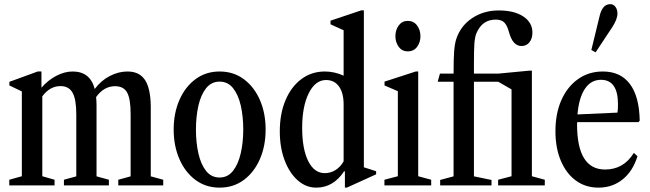

<svg xmlns="http://www.w3.org/2000/svg" viewBox="-20 -870 3051 901"><path d="M23.5 0V-26.5L82.5 -43V-441L24 -469V-486L157 -534.5H174.5V-458.5Q205.5 -494 244.2 -514.2Q283 -534.5 321 -534.5Q403 -534.5 424.5 -452.5Q454 -492 495 -513.2Q536 -534.5 578 -534.5Q634 -534.5 660.2 -495Q686.5 -455.5 687.5 -371.5V-42.5L746 -26.5V0H535V-26.5L593 -42.5V-335Q593 -406 576.5 -435.8Q560 -465.5 520 -465.5Q467.5 -465.5 431 -414.5Q433 -396 433 -374.5V-42.5L491 -26.5V0H280V-26.5L338 -42.5V-333Q338 -404 320.5 -435Q303 -466 264 -466Q214 -466 178.5 -418V-43L236 -26.5V0Z M1010.5 10.5Q945.5 10.5 897 -25.8Q848.5 -62 821.8 -123.8Q795 -185.5 795 -262Q795 -339 821.8 -400.5Q848.5 -462 897 -498.2Q945.5 -534.5 1010.5 -534.5Q1076 -534.5 1124.5 -498.2Q1173 -462 1199.8 -400.5Q1226.5 -339 1226.5 -262Q1226.5 -185.5 1199.8 -123.8Q1173 -62 1124.5 -25.8Q1076 10.5 1010.5 10.5ZM1010.5 -37Q1049 -37 1073.5 -68.2Q1098 -99.5 1109.8 -150.8Q1121.5 -202 1121.5 -262.5Q1121.5 -323 1110 -374Q1098.5 -425 1074 -456Q1049.5 -487 1010.5 -487Q972 -487 947.2 -456Q922.5 -425 911 -373.8Q899.5 -322.5 899.5 -262Q899.5 -201.5 911 -150.2Q922.5 -99 947 -68Q971.5 -37 1010.5 -37Z M1464 10.5Q1415.5 10.5 1376.8 -24Q1338 -58.5 1315.5 -118.2Q1293 -178 1293 -253.5Q1293 -336.5 1319.8 -399.8Q1346.5 -463 1394.2 -498.8Q1442 -534.5 1504.5 -534.5Q1549 -534.5 1592.5 -515V-728L1531 -756V-773L1675.5 -821.5H1687.5V-85L1745 -66.5V-52L1607.5 10.5H1598.5V-65L1595 -66.5Q1544.5 10.5 1464 10.5ZM1504 -57.5Q1532 -57.5 1555.2 -72.5Q1578.5 -87.5 1592.5 -113V-380Q1592.5 -434 1570.8 -464.2Q1549 -494.5 1510 -494.5Q1460 -494.5 1429 -432.8Q1398 -371 1398 -269.5Q1398 -171.5 1426.2 -114.5Q1454.5 -57.5 1504 -57.5Z M1893.5 -629Q1866.5 -629 1851 -650.5Q1835.5 -672 1835.5 -699.5Q1835.5 -729.5 1851.2 -750.8Q1867 -772 1893.5 -772Q1921 -772 1937 -750.8Q1953 -729.5 1953 -699.5Q1953 -672 1937.5 -650.5Q1922 -629 1893.5 -629ZM1784 0V-26.5L1847 -43V-442L1784.5 -469V-487L1931 -534.5H1942.5V-43L2003.5 -26.5V0Z M2045.5 0V-25.5L2108.5 -42.5V-486.5H2034L2044.5 -524.5H2108.5Q2108.5 -595 2111.2 -630Q2114 -665 2121 -686.5Q2141.5 -749 2195.8 -785Q2250 -821 2320 -821Q2393.5 -821 2436 -792.5Q2478.5 -764 2478.5 -717.5Q2478.5 -689 2464.5 -671.5Q2450.5 -654 2427.5 -654Q2386 -654 2368.5 -719.5Q2359.5 -752 2346 -765Q2332.5 -778 2306 -778Q2242.5 -778 2215.5 -713.5Q2208.5 -696.5 2206.2 -666.8Q2204 -637 2204 -570.5V-524.5H2318L2464.5 -538.5H2476V-43L2536.5 -26.5V0H2317.5V-26.5L2380.5 -43V-450.5L2318 -486.5H2204V-42.5L2286.5 -25.5V0Z M2788.5 10.5Q2727.5 10.5 2682.2 -22.8Q2637 -56 2611.8 -115.8Q2586.5 -175.5 2586.5 -254Q2586.5 -337.5 2614.5 -400.5Q2642.5 -463.5 2692.8 -499Q2743 -534.5 2809 -534.5Q2892 -534.5 2936 -475.8Q2980 -417 2982 -303.5L2976.5 -297H2688.5Q2688 -292 2688 -286.5Q2688 -74.5 2819.5 -74.5Q2906.5 -74.5 2954.5 -152.5L2971.5 -137Q2950 -67 2902 -28.2Q2854 10.5 2788.5 10.5ZM2800 -495.5Q2753 -495.5 2724.8 -453.2Q2696.5 -411 2690 -333L2877.5 -341.5Q2880 -353 2880 -380.5Q2880 -495.5 2800 -495.5ZM2775 -624.5 2755 -635.5 2794 -795.5Q2800 -821.5 2812.2 -836Q2824.5 -850.5 2844.5 -850.5Q2858.5 -850.5 2868 -838Q2877.5 -825.5 2877.5 -806.5Q2877.5 -779.5 2852.5 -741.5Z"/></svg>

Font: Libre Caslon Condensed Medium
Style: Regular
Weight: 500
Designer: Pablo Impallari, Rodrigo Fuenzalida, Katja Schimmel, Ertekin Erdin
Foundry: Pablo Impallari, Rodrigo Fuenzalida
Version: Version 2.000; ttfautohint (v1.8.4.7-5d5b);gftools[0.9.33]